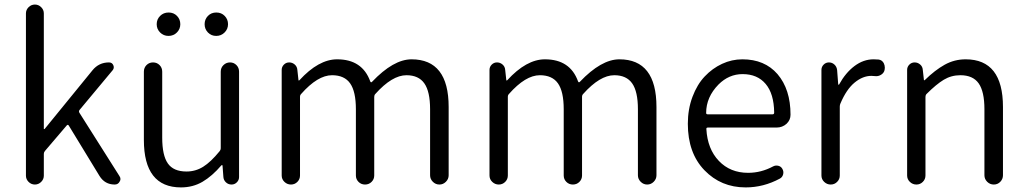

<svg xmlns="http://www.w3.org/2000/svg" viewBox="-20 -816 4541 849"><path d="M94.7 -39.1V-756.8Q94.7 -772.5 106.4 -784.2Q118.2 -795.9 134.3 -795.9Q150.4 -795.9 162.1 -784.2Q173.8 -772.5 173.8 -756.8V-246.1Q173.8 -245.1 175.3 -245.1Q176.8 -245.1 177.7 -246.1L388.7 -504.9Q417 -540 461.9 -540Q475.6 -540 481 -527.8Q486.3 -515.6 478.5 -505.9L332 -330.1Q327.1 -324.2 331.1 -317.4L507.8 -38.1Q512.7 -31.2 512.7 -24.4Q512.7 -18.6 508.8 -12.7Q502 0 487.3 0Q443.4 0 419.9 -38.1L284.2 -260.7Q280.3 -266.6 275.4 -261.7L178.7 -148.4Q173.8 -142.6 173.8 -135.7V-39.1Q173.8 -23.4 162.1 -11.7Q150.4 0 134.3 0Q118.2 0 106.4 -11.7Q94.7 -23.4 94.7 -39.1Z M780.3 12.7Q616.2 12.7 616.2 -197.3V-499Q616.2 -516.6 627.9 -528.3Q639.6 -540 656.7 -540Q673.8 -540 685.5 -528.3Q697.3 -516.6 697.3 -499V-207Q697.3 -128.9 722.2 -93.3Q747.1 -57.6 804.7 -57.6Q844.7 -57.6 878.4 -78.6Q912.1 -99.6 951.2 -147.5Q956.1 -153.3 956.1 -160.2V-499Q956.1 -516.6 968.3 -528.3Q980.5 -540 997.1 -540Q1013.7 -540 1025.4 -528.3Q1037.1 -516.6 1037.1 -499V-33.2Q1037.1 -19.5 1027.3 -9.8Q1017.6 0 1003.9 0Q989.3 0 979 -9.8Q968.8 -19.5 967.8 -33.2L963.9 -85Q962.9 -85.9 961.4 -85.9Q960 -85.9 959 -85Q918 -37.1 875.5 -12.2Q833 12.7 780.3 12.7ZM672.9 -709Q672.9 -730.5 688 -745.6Q703.1 -760.7 725.6 -760.7Q748 -760.7 762.7 -745.6Q777.3 -730.5 777.3 -709Q777.3 -687.5 762.2 -672.4Q747.1 -657.2 725.1 -657.2Q703.1 -657.2 688 -672.4Q672.9 -687.5 672.9 -709ZM884.8 -709Q884.8 -730.5 899.4 -745.6Q914.1 -760.7 936.5 -760.7Q959 -760.7 973.6 -745.6Q988.3 -730.5 988.3 -709Q988.3 -687.5 973.1 -672.4Q958 -657.2 936 -657.2Q914.1 -657.2 899.4 -672.4Q884.8 -687.5 884.8 -709Z M1225.6 -40V-506.8Q1225.6 -520.5 1235.4 -530.3Q1245.1 -540 1258.8 -540Q1272.5 -540 1283.2 -530.8Q1293.9 -521.5 1294.9 -506.8L1299.8 -461.9Q1299.8 -460 1301.3 -460Q1302.7 -460 1303.7 -460.9Q1388.7 -553.7 1470.7 -553.7Q1582 -553.7 1617.2 -456.1Q1620.1 -449.2 1625 -454.1Q1719.7 -553.7 1799.8 -553.7Q1963.9 -553.7 1963.9 -342.8V-41Q1963.9 -24.4 1951.7 -12.2Q1939.5 0 1922.9 0Q1906.2 0 1894 -12.2Q1881.8 -24.4 1881.8 -41V-333Q1881.8 -411.1 1856.4 -447.3Q1831.1 -483.4 1777.3 -483.4Q1713.9 -483.4 1639.6 -400.4Q1634.8 -395.5 1634.8 -387.7V-40Q1634.8 -23.4 1623 -11.7Q1611.3 0 1594.2 0Q1577.1 0 1565.4 -11.7Q1553.7 -23.4 1553.7 -40V-333Q1553.7 -411.1 1528.3 -447.3Q1502.9 -483.4 1448.2 -483.4Q1384.8 -483.4 1311.5 -400.4Q1306.6 -395.5 1306.6 -387.7V-40Q1306.6 -23.4 1294.9 -11.7Q1283.2 0 1266.6 0Q1250 0 1237.8 -11.7Q1225.6 -23.4 1225.6 -40Z M2144.5 -40V-506.8Q2144.5 -520.5 2154.3 -530.3Q2164.1 -540 2177.7 -540Q2191.4 -540 2202.1 -530.8Q2212.9 -521.5 2213.9 -506.8L2218.8 -461.9Q2218.8 -460 2220.2 -460Q2221.7 -460 2222.7 -460.9Q2307.6 -553.7 2389.6 -553.7Q2501 -553.7 2536.1 -456.1Q2539.1 -449.2 2543.9 -454.1Q2638.7 -553.7 2718.8 -553.7Q2882.8 -553.7 2882.8 -342.8V-41Q2882.8 -24.4 2870.6 -12.2Q2858.4 0 2841.8 0Q2825.2 0 2813 -12.2Q2800.8 -24.4 2800.8 -41V-333Q2800.8 -411.1 2775.4 -447.3Q2750 -483.4 2696.3 -483.4Q2632.8 -483.4 2558.6 -400.4Q2553.7 -395.5 2553.7 -387.7V-40Q2553.7 -23.4 2542 -11.7Q2530.3 0 2513.2 0Q2496.1 0 2484.4 -11.7Q2472.7 -23.4 2472.7 -40V-333Q2472.7 -411.1 2447.3 -447.3Q2421.9 -483.4 2367.2 -483.4Q2303.7 -483.4 2230.5 -400.4Q2225.6 -395.5 2225.6 -387.7V-40Q2225.6 -23.4 2213.9 -11.7Q2202.1 0 2185.5 0Q2168.9 0 2156.7 -11.7Q2144.5 -23.4 2144.5 -40Z M3277.3 12.7Q3168 12.7 3094.7 -63.5Q3021.5 -139.6 3021.5 -268.6Q3021.5 -333 3042 -387.7Q3062.5 -442.4 3096.2 -478Q3129.9 -513.7 3172.9 -533.7Q3215.8 -553.7 3262.7 -553.7Q3361.3 -553.7 3418 -488.3Q3475.6 -420.9 3475.6 -308.6Q3475.6 -285.2 3458 -268.6Q3439.5 -252 3414.1 -252H3110.4Q3102.5 -252 3103.5 -245.1Q3108.4 -157.2 3158.7 -104.5Q3209 -51.8 3288.1 -51.8Q3345.7 -51.8 3398.4 -80.1Q3409.2 -85.9 3421.4 -83Q3433.6 -80.1 3439.5 -69.3Q3446.3 -57.6 3442.9 -44.9Q3439.5 -32.2 3428.7 -26.4Q3356.4 12.7 3277.3 12.7ZM3102.5 -316.4Q3102.5 -310.5 3109.4 -310.5H3396.5Q3403.3 -310.5 3403.3 -318.4Q3403.3 -318.4 3403.3 -318.4Q3402.3 -401.4 3365.7 -444.8Q3329.1 -488.3 3263.7 -488.3Q3203.1 -488.3 3157.2 -442.4Q3102.5 -386.7 3102.5 -316.4Z M3612.3 -40V-506.8Q3612.3 -520.5 3622.1 -530.3Q3631.8 -540 3645.5 -540Q3659.2 -540 3669.4 -530.8Q3679.7 -521.5 3681.6 -506.8L3686.5 -442.4Q3686.5 -441.4 3688 -441.4Q3689.5 -441.4 3690.4 -442.4Q3718.8 -494.1 3758.3 -523.9Q3797.9 -553.7 3842.8 -553.7Q3855.5 -553.7 3865.2 -552.7Q3879.9 -550.8 3887.7 -537.1Q3892.6 -527.3 3892.6 -516.6Q3892.6 -511.7 3891.6 -506.8Q3888.7 -493.2 3876 -485.4Q3863.3 -477.5 3848.6 -479.5Q3840.8 -480.5 3833 -480.5Q3794.9 -480.5 3758.8 -450.7Q3722.7 -420.9 3696.3 -358.4Q3693.4 -352.5 3693.4 -344.7V-40Q3693.4 -23.4 3681.6 -11.7Q3669.9 0 3653.3 0Q3636.7 0 3624.5 -11.7Q3612.3 -23.4 3612.3 -40Z M3991.2 -40V-506.8Q3991.2 -520.5 4001 -530.3Q4010.7 -540 4024.4 -540Q4038.1 -540 4048.8 -530.8Q4059.6 -521.5 4060.5 -506.8L4065.4 -462.9Q4065.4 -460.9 4066.9 -460.9Q4068.4 -460.9 4069.3 -461.9Q4114.3 -505.9 4157.2 -529.8Q4200.2 -553.7 4250 -553.7Q4415 -553.7 4415 -342.8V-41Q4415 -24.4 4403.3 -12.2Q4391.6 0 4374.5 0Q4357.4 0 4345.2 -12.2Q4333 -24.4 4333 -41V-333Q4333 -411.1 4307.6 -447.3Q4282.2 -483.4 4226.6 -483.4Q4186.5 -483.4 4153.3 -463.4Q4120.1 -443.4 4077.1 -400.4Q4072.3 -395.5 4072.3 -387.7V-40Q4072.3 -23.4 4060.5 -11.7Q4048.8 0 4032.2 0Q4015.6 0 4003.4 -11.7Q3991.2 -23.4 3991.2 -40Z"/></svg>

Font: Gen Jyuu Gothic P Normal
Style: Regular
Weight: 300
Designer: [Source Han Sans]
Ryoko NISHIZUKA  (kana & ideographs); Paul D. Hunt (Latin, Greek & Cyrillic); Wenlong ZHANG  (bopomofo
Version: Version 1.002.20150607